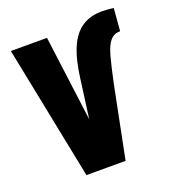

<svg xmlns="http://www.w3.org/2000/svg" viewBox="-115 -691 701 779"><g transform="rotate(-20 236.0 -301.5)"><path d="M126 0 10 -578H166L214 -209L236 -373Q246 -455 268 -505.5Q290 -556 325.5 -579.5Q361 -603 411 -603Q422 -603 436 -602Q450 -601 462 -599L454 -502Q428 -502 411.5 -483.5Q395 -465 383.5 -423Q372 -381 357 -310L295 0Z"/></g></svg>

Font: Oswald
Style: Bold
Weight: 700
Designer: Vernon Adams
Foundry: Vernon Adams
Version: Version 4.103;gftools[0.9.33.dev8+g029e19f]